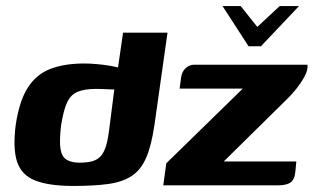

<svg xmlns="http://www.w3.org/2000/svg" viewBox="-20 -613 1037 635"><path d="M716 -593H776L831 -524L905 -593H969L843 -460H802ZM223 2Q142 2 96.5 -16Q51 -34 36.5 -78Q22 -122 32 -200Q44 -280 72.5 -324Q101 -368 147.5 -385.5Q194 -403 258 -403Q278 -403 300.5 -401Q323 -399 344 -395.5Q365 -392 381 -386.5Q397 -381 404 -374L366 -360L387 -505H534L491 -201Q481 -132 463.5 -91.5Q446 -51 415.5 -31Q385 -11 338 -4.5Q291 2 223 2ZM243 -75Q269 -75 286 -80Q303 -85 313.5 -97Q324 -109 330.5 -130Q337 -151 341 -184L358 -317Q353 -317 342.5 -317.5Q332 -318 320.5 -318.5Q309 -319 298 -319Q260 -319 237 -309.5Q214 -300 202 -274.5Q190 -249 182 -198Q176 -147 180 -121Q184 -95 200 -85Q216 -75 243 -75ZM720 -79H960L957 -47Q955 -20 941.5 -10Q928 0 899 0H520L530 -73L783 -320H574L579 -357Q582 -377 594.5 -388Q607 -399 622 -399H997Q999 -382 987.5 -360.5Q976 -339 959 -318Q942 -297 925 -281Z"/></svg>

Font: Genos Thin
Style: Bold Italic
Weight: 700
Italic angle: -8°
Version: Version 1.010